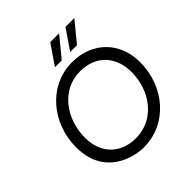

<svg xmlns="http://www.w3.org/2000/svg" viewBox="-237 -1065 1239 1239"><g transform="rotate(-45 382.0 -446.0)"><path d="M367 8C583 8 738 -179 738 -398C738 -582 611 -709 427 -709C212 -709 57 -521 57 -302C57 -46 270 8 367 8ZM372 -70C230 -70 141 -164 141 -305C141 -475 251 -631 421 -631C566 -631 654 -534 654 -393C654 -221 542 -70 372 -70ZM388 -764 500 -900H419L326 -764ZM527 -764 639 -900H558L465 -764Z"/></g></svg>

Font: Fixel Display
Style: Italic
Weight: 400
Italic angle: -10°
Designer: AlfaBravo + MacPaw
Foundry: Kyrylo Tkachov, Marchela Mozhyna, Serhii Makarenko, Maria Weinstein, Zakhar Kryvoshyya
Version: Version 1.210;Glyphs 3.2 (3217)